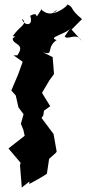

<svg xmlns="http://www.w3.org/2000/svg" viewBox="-20 -810 389 864"><path d="M271 -646C285 -627 323 -667 348 -626L302 -677L349 -724C288 -775 317 -773 284 -790C268 -762 184 -733 238 -767C206 -723 152 -775 168 -770C123 -699 167 -767 116 -739C133 -687 84 -695 79 -726C106 -700 72 -697 37 -647C85 -641 69 -670 37 -636C38 -607 96 -615 58 -561H41L82 -532L62 -476L31 -403L51 -380L63 -327L86 -296L74 -253L85 -226L91 -199L18 -142L73 -77L70 -67L78 34L112 7V18C139 3 166 -11 191 -28L201 -95L232 -123L235 -128L221 -207L167 -279L175 -291L178 -312L206 -332L169 -392L202 -448L223 -477L217 -553L173 -575C226 -558 185 -595 235 -630C191 -641 277 -657 295 -681Z"/></svg>

Font: Asimov Aggro
Style: Medium
Weight: 500
Designer: Google
Version: Version 2.000980; 2014